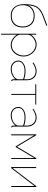

<svg xmlns="http://www.w3.org/2000/svg" viewBox="1472 -2261 1002 3986"><g transform="rotate(90 1973.0 -268.0)"><path d="M308 10Q190 10 128 -64.5Q66 -139 66 -267Q66 -364 80.5 -432.5Q95 -501 126.5 -545.5Q158 -590 197 -617Q236 -644 294 -666L509 -749L517 -730L314 -653Q201 -611 149.5 -544.5Q98 -478 89 -347Q114 -414 172.5 -450.5Q231 -487 308 -487Q425 -487 487.5 -419.5Q550 -352 550 -238Q550 -121 487 -55.5Q424 10 308 10ZM530 -238Q530 -342 472.5 -404.5Q415 -467 308 -467Q211 -467 149 -407Q87 -347 87 -238Q87 -137 144.5 -73.5Q202 -10 308 -10Q414 -10 472 -71.5Q530 -133 530 -238Z M700 -119V213H680V-519H700V-409Q733 -461 789 -494Q845 -527 903 -527Q1009 -527 1081 -444.5Q1153 -362 1153 -258Q1153 -148 1085.5 -69Q1018 10 912 10Q847 10 791.5 -26Q736 -62 700 -119ZM1133 -258Q1133 -357 1065.5 -432Q998 -507 903 -507Q839 -507 771.5 -457.5Q704 -408 700 -348V-161Q729 -96 787 -53Q845 -10 912 -10Q1009 -10 1071 -85.5Q1133 -161 1133 -258Z M1238 -149Q1238 -214 1298 -255.5Q1358 -297 1452 -297Q1547 -297 1626 -268V-327Q1626 -408 1579.5 -457.5Q1533 -507 1456 -507Q1379 -507 1288 -443L1276 -459Q1376 -527 1456 -527Q1543 -527 1594.5 -473Q1646 -419 1646 -327V-40Q1646 -20 1662 -20V0Q1651 0 1648 -2Q1626 -10 1626 -40V-88Q1590 -42 1532 -16Q1474 10 1406 10Q1335 10 1286.5 -36Q1238 -82 1238 -149ZM1611 -102Q1626 -123 1626 -143V-246Q1546 -277 1452 -277Q1365 -277 1311.5 -242Q1258 -207 1258 -149Q1258 -91 1301 -50.5Q1344 -10 1406 -10Q1473 -10 1528.5 -35Q1584 -60 1611 -102Z M1930 0V-500H1729V-519H2150V-500H1950V0Z M2200 -149Q2200 -214 2260 -255.5Q2320 -297 2414 -297Q2509 -297 2588 -268V-327Q2588 -408 2541.5 -457.5Q2495 -507 2418 -507Q2341 -507 2250 -443L2238 -459Q2338 -527 2418 -527Q2505 -527 2556.5 -473Q2608 -419 2608 -327V-40Q2608 -20 2624 -20V0Q2613 0 2610 -2Q2588 -10 2588 -40V-88Q2552 -42 2494 -16Q2436 10 2368 10Q2297 10 2248.5 -36Q2200 -82 2200 -149ZM2573 -102Q2588 -123 2588 -143V-246Q2508 -277 2414 -277Q2327 -277 2273.5 -242Q2220 -207 2220 -149Q2220 -91 2263 -50.5Q2306 -10 2368 -10Q2435 -10 2490.5 -35Q2546 -60 2573 -102Z M2769 0V-519H2787L3025 -120L3264 -519H3281V0H3261V-477L3033 -93H3018L2789 -476V0Z M3449 0V-518H3469V-28L3844 -519H3862V0H3842V-483L3472 0Z"/></g></svg>

Font: Raleway-v4020 Thin
Style: Regular
Weight: 250
Designer: Matt McInerney, Pablo Impallari, Rodrigo Fuenzalida
Foundry: Matt McInerney, Pablo Impallari, Rodrigo Fuenzalida
Version: Version 4.020;PS 004.020;hotconv 1.0.88;makeotf.lib2.5.64775